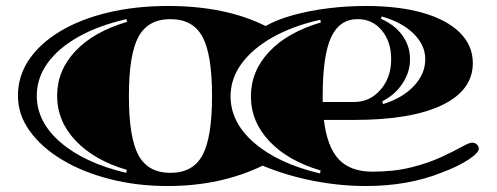

<svg xmlns="http://www.w3.org/2000/svg" viewBox="-20 -600 1661 642"><path d="M541 22Q437 22 346 -1.5Q255 -25 186.5 -66.5Q118 -108 79 -162.5Q40 -217 40 -280Q40 -346 77 -400.5Q114 -455 181.5 -495.5Q249 -536 341 -558Q433 -580 542 -580Q734 -580 868 -513Q905 -534 958.5 -549Q1012 -564 1075 -572Q1138 -580 1203 -580Q1314 -580 1394 -557Q1474 -534 1517.5 -491Q1561 -448 1561 -389Q1561 -298 1458 -248.5Q1355 -199 1164 -199H1063Q1074 -108 1113 -67Q1152 -26 1225 -26Q1298 -26 1355.5 -40.5Q1413 -55 1455 -74.5Q1497 -94 1523 -108.5Q1549 -123 1558 -123Q1568 -123 1574.5 -117Q1581 -111 1581 -103Q1581 -89 1546 -66Q1511 -43 1457 -23Q1345 22 1204 22Q1117 22 1029 5Q941 -12 858 -46Q717 22 541 22ZM1261 -252Q1326 -272 1364 -312.5Q1402 -353 1402 -402Q1402 -449 1363 -487.5Q1324 -526 1256 -545L1254 -537Q1300 -517 1325.5 -481.5Q1351 -446 1351 -402Q1351 -359 1326 -321Q1301 -283 1258 -261ZM1059 -279Q1059 -269 1059 -259H1164Q1217 -259 1252.5 -300Q1288 -341 1288 -402Q1288 -461 1256.5 -498.5Q1225 -536 1176 -536Q1115 -536 1087 -475Q1059 -414 1059 -279ZM402 -22 404 -32Q295 -64 233 -129.5Q171 -195 171 -280Q171 -364 232 -429Q293 -494 405 -527L403 -536Q310 -515 242.5 -477Q175 -439 139 -389Q103 -339 103 -280Q103 -192 183 -123.5Q263 -55 402 -22ZM550 -22Q625 -22 657 -81Q689 -140 689 -279Q689 -418 657 -477Q625 -536 550 -536Q475 -536 443 -477Q411 -418 411 -279Q411 -140 443 -81Q475 -22 550 -22ZM1050 -20 1052 -30Q943 -62 881 -127.5Q819 -193 819 -278Q819 -362 880 -427Q941 -492 1053 -525L1051 -534Q958 -513 891 -475Q824 -437 787.5 -387Q751 -337 751 -278Q751 -190 831 -121.5Q911 -53 1050 -20Z"/></svg>

Font: Diplomata
Style: Regular
Weight: 400
Designer: Eduardo Rodriguez Tunni
Foundry: Eduardo Rodriguez Tunni
Version: Version 1.002; ttfautohint (v1.8.4.7-5d5b);gftools[0.9.23]